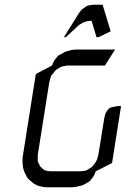

<svg xmlns="http://www.w3.org/2000/svg" viewBox="-20 -794 542 814"><path d="M75.2 -110.8 76.2 -128.9 131.8 -480 200.2 -516.1 207 -532.2 212.9 -541 223.1 -554.2 228 -559.1 241.2 -565.9 257.8 -575.2 283.2 -582 299.8 -584H467.8L424.8 -516.1H265.1L248 -513.2L240.2 -511.2L231.9 -506.8L217.8 -498L213.9 -494.1L203.1 -480L196.8 -473.1L193.8 -463.9L189 -445.8L140.1 -137.2V-120.1V-110.8L143.1 -103L149.9 -89.8L152.8 -85.9L163.1 -77.1L169.9 -71.8L178.2 -69.8L193.8 -67.9H320.8L337.9 -69.8L347.2 -71.8L355 -77.1L369.1 -85.9L373 -89.8L382.8 -103L388.2 -110.8L392.1 -120.1L397 -137.2L421.9 -292L425.8 -309.1L429.2 -316.9L435.1 -326.2L442.9 -335L452.1 -338.9L460.9 -340.8L477.1 -344.2H493.2L455.1 -103L386.2 -67.9L378.9 -50.8L374 -43L362.8 -28.8L358.9 -24.9L346.2 -17.1L328.1 -7.8L303.2 -2L287.1 0H174.8L159.2 -2L137.2 -7.8L121.1 -17.1L101.1 -34.2L94.2 -43L82 -67.9L77.1 -85.9ZM251 -636.2 315.9 -740.2 325.2 -752 330.1 -755.9 344.2 -766.1 352.1 -770 359.9 -772 377 -773.9H415L449.2 -661.1L397 -636.2H389.2L368.2 -706.1L349.1 -704.1L334 -699.2L329.1 -696.8L314.9 -688L258.8 -636.2Z"/></svg>

Font: Petahja
Style: Italic
Weight: 400
Designer: T. Christopher White
Version: Version 1.1